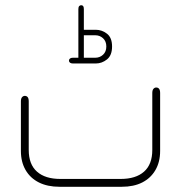

<svg xmlns="http://www.w3.org/2000/svg" viewBox="-20 -715 693 735"><path d="M280 -494V-680Q280 -688 283 -691.5Q286 -695 291 -695Q296 -695 298.5 -691.5Q301 -688 301 -680V-601H347Q370 -601 389.5 -586Q409 -571 409 -537Q409 -503 389.5 -487.5Q370 -472 347 -472H259Q252 -472 248 -475Q244 -478 244 -483Q244 -488 248 -491Q252 -494 259 -494ZM301 -580V-494H345Q362 -494 374.5 -505.5Q387 -517 387 -537Q387 -557 374.5 -568.5Q362 -580 345 -580ZM446 0H208Q162 0 129 -16.5Q96 -33 78 -64Q60 -95 60 -137V-327Q60 -338 64.5 -343Q69 -348 75 -348Q82 -348 86 -343Q90 -338 90 -327V-141Q90 -86 121.5 -58Q153 -30 211 -30H442Q500 -30 531.5 -58Q563 -86 563 -141V-359Q563 -370 567.5 -375Q572 -380 578 -380Q585 -380 589 -375Q593 -370 593 -359V-137Q593 -95 575 -64Q557 -33 524.5 -16.5Q492 0 446 0Z"/></svg>

Font: Beiruti ExtraLight
Style: Regular
Weight: 250
Designer: Arlette Boutros
Foundry: Boutros
Version: Version 1.41